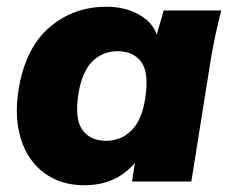

<svg xmlns="http://www.w3.org/2000/svg" viewBox="-20 -539 684 570"><path d="M230 11Q161 11 112 -25Q63 -61 42.5 -125Q22 -189 35 -272Q55 -396 126.5 -457.5Q198 -519 296 -519Q355 -519 398 -492.5Q441 -466 449 -422L440 -418L466 -508H637Q628 -474 620.5 -439Q613 -404 607 -370L548 0H372L386 -91H403Q381 -45 336.5 -17Q292 11 230 11ZM295 -121Q339 -121 370 -151.5Q401 -182 411 -246Q423 -323 399.5 -355Q376 -387 329 -387Q285 -387 254.5 -357Q224 -327 213 -262Q201 -186 224.5 -153.5Q248 -121 295 -121Z"/></svg>

Font: Mulish ExtraLight Black
Style: Italic
Weight: 900
Italic angle: -9°
Version: Version 3.603